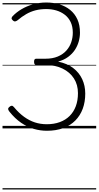

<svg xmlns="http://www.w3.org/2000/svg" viewBox="-20 -1021 785 1527"><path d="M353 19Q300 19 248.5 4Q197 -11 148 -44.5Q99 -78 55 -133Q47 -143 45 -152Q43 -161 55 -171Q65 -180 73.5 -180Q82 -180 91 -169Q130 -122 171.5 -92Q213 -62 257.5 -47.5Q302 -33 352 -33Q410 -33 456 -50Q502 -67 534 -99Q566 -131 583 -176.5Q600 -222 600 -280Q600 -347 568 -397Q536 -447 477.5 -475.5Q419 -504 339 -504H268Q259 -504 255 -510.5Q251 -517 251 -530Q251 -544 255.5 -549Q260 -554 268 -554H342Q398 -554 439.5 -571.5Q481 -589 507.5 -618.5Q534 -648 546.5 -685Q559 -722 559 -761Q559 -810 542 -845.5Q525 -881 495 -904Q465 -927 427.5 -938Q390 -949 348 -949Q302 -949 263 -939Q224 -929 189 -909Q154 -889 120 -860Q111 -853 101.5 -851Q92 -849 82 -859Q70 -870 72.5 -878.5Q75 -887 81 -893Q111 -924 151.5 -948Q192 -972 242 -986.5Q292 -1001 348 -1001Q404 -1001 452.5 -986.5Q501 -972 538 -942Q575 -912 595.5 -867Q616 -822 616 -761Q616 -726 606 -690.5Q596 -655 575.5 -624Q555 -593 522 -568.5Q489 -544 442 -531Q515 -516 562.5 -479.5Q610 -443 634 -391Q658 -339 658 -277Q658 -210 638 -156Q618 -102 579 -62.5Q540 -23 483 -2Q426 19 353 19ZM0 476H745V486H0ZM0 -20H745V0H0ZM0 -505H745V-500H0ZM0 -996H745V-986H0Z"/></svg>

Font: Playwrite PL Guides
Style: Regular
Weight: 400
Designer: Veronika Burian, José Scaglione
Foundry: TypeTogether
Version: Version 1.003